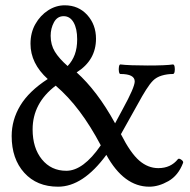

<svg xmlns="http://www.w3.org/2000/svg" viewBox="-20 -690 717 724"><path d="M199 14Q119 14 71.5 -38.5Q24 -91 24 -177Q24 -238 56.5 -292Q89 -346 160 -392Q95 -451 95 -525Q95 -567 113.5 -599.5Q132 -632 161.5 -651Q191 -670 224 -670Q276 -670 309 -633.5Q342 -597 342 -544Q342 -463 269 -417Q307 -383 343.5 -335Q380 -287 414 -225L443 -279Q488 -361 488 -383Q488 -411 434 -411Q430 -411 428.5 -420Q427 -429 428.5 -438Q430 -447 434 -447Q450 -445 477.5 -444Q505 -443 537 -443Q606 -443 632 -447Q637 -447 638.5 -438Q640 -429 638.5 -420Q637 -411 632 -411Q610 -411 590 -405Q570 -399 557 -386Q545 -374 530.5 -351Q516 -328 502 -302L436 -184Q472 -113 505 -84.5Q538 -56 577 -56Q624 -56 651 -90Q655 -94 664 -87.5Q673 -81 670 -75Q652 -28 615 -7Q578 14 543 14Q447 14 381 -106Q293 14 199 14ZM235 -441Q253 -460 262 -484.5Q271 -509 271 -542Q271 -582 257.5 -605.5Q244 -629 220 -629Q196 -629 183.5 -606Q171 -583 171 -555Q171 -521 187 -495Q203 -469 235 -441ZM230 -46Q294 -46 360 -142Q322 -214 280 -270Q238 -326 190 -367Q103 -301 103 -202Q103 -132 138 -89Q173 -46 230 -46Z"/></svg>

Font: Junicode Two Beta Condensed Medium
Style: Regular
Weight: 500
Width: 3
Designer: Peter S. Baker
Foundry: Briery Creek Software
Version: Version 1.053; ttfautohint (v1.8.4)